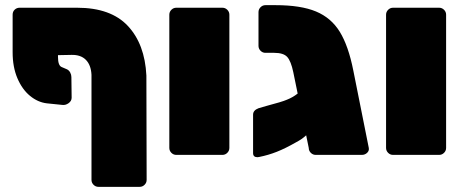

<svg xmlns="http://www.w3.org/2000/svg" viewBox="-20 -601 1798 745"><path d="M205 -380Q205 -347 219 -341L240 -332Q248 -328 252.5 -319.5Q257 -311 257 -302L258 -222Q258 -209 246 -200.5Q234 -192 221 -194L162 -200Q127 -204 96.5 -229Q66 -254 47.5 -297.5Q29 -341 29 -398V-544Q29 -556 37 -563.5Q45 -571 56 -571H279Q410 -571 476 -500.5Q542 -430 548 -308L549 97Q549 108 541 116Q533 124 522 124H362Q351 124 343 116Q335 108 335 97V-311Q333 -349 313 -369Q293 -389 257 -388L205 -387Z M637 -27V-544Q637 -555 645 -563Q653 -571 664 -571H843Q854 -571 862 -563Q870 -555 870 -544V-27Q870 -16 862 -8Q854 0 843 0H664Q653 0 645 -8Q637 -16 637 -27Z M1384 0H1205Q1194 0 1186 -8Q1178 -16 1178 -27L1168 -76Q1152 -61 1129 -49Q1087 -25 1054 -12Q1021 1 986 8L979 9Q962 9 962 -7V-156Q962 -173 983 -181Q984 -181 1014 -190Q1075 -206 1093 -214Q1116 -223 1135 -238L1118 -321Q1109 -364 1094.5 -380Q1080 -396 1044 -396H1010Q999 -396 991 -404Q983 -412 983 -423V-554Q983 -565 991 -573Q999 -581 1010 -581H1049Q1147 -581 1206 -556.5Q1265 -532 1298.5 -477.5Q1332 -423 1351 -327L1411 -27Q1413 -16 1404.5 -8Q1396 0 1384 0Z M1478 -27V-544Q1478 -555 1486 -563Q1494 -571 1505 -571H1684Q1695 -571 1703 -563Q1711 -555 1711 -544V-27Q1711 -16 1703 -8Q1695 0 1684 0H1505Q1494 0 1486 -8Q1478 -16 1478 -27Z"/></svg>

Font: Rubik
Style: Regular
Weight: 900
Designer: Hubert & Fischer
Foundry: Hubert & Fischer
Version: Version 1.100